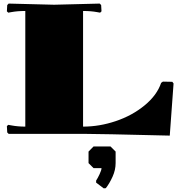

<svg xmlns="http://www.w3.org/2000/svg" viewBox="-20 -741 1000 1063"><path d="M620.1 162.1Q620.1 199.7 603.3 237.1Q586.4 274.4 565.9 300.8L554.2 301.8L512.2 270V258.8Q521 245.6 531.5 223.1Q542 200.7 542 189.9H498L470.2 162.1V98.1L498 69.8H591.8L620.1 98.1ZM120.1 -680.2Q75.7 -680.2 42 -673.8L25.9 -670.9L18.1 -678.2L20 -712.9L27.8 -721.2L279.8 -714.8L532.2 -721.2L540 -712.9L542 -678.2L534.2 -670.9L518.1 -673.8Q484.4 -680.2 439.9 -680.2V-40Q530.8 -40 621.3 -70.6Q711.9 -101.1 780.5 -157.5Q849.1 -213.9 872.1 -282.2L881.8 -289.1L934.1 -288.1L940.9 -278.8L919.9 9.8Q520 0 439.9 0H27.8L20 -7.8L18.1 -43L25.9 -49.8L42 -46.9Q78.1 -40 120.1 -40Z"/></svg>

Font: Yokawerad
Style: Regular
Weight: 500
Designer: gluk
Foundry: gluk
Version: Version 0.79